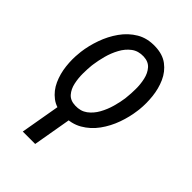

<svg xmlns="http://www.w3.org/2000/svg" viewBox="-219 -630 925 925"><g transform="rotate(45 243.5 -167.5)"><path d="M240.2 -30.3 199.7 203.1H115.2L155.8 -30.3ZM40.5 -254.9 41.5 -266.1Q47.4 -313 64.5 -361.3Q81.5 -409.7 110.4 -450.4Q139.2 -491.2 180.4 -515.6Q221.7 -540 276.9 -538.1Q329.1 -536.6 362.5 -511.2Q396 -485.8 413.8 -445.8Q431.6 -405.8 436.5 -359.6Q441.4 -313.5 437 -271L435.5 -259.3Q429.7 -212.4 412.6 -164.3Q395.5 -116.2 366.5 -76.2Q337.4 -36.1 295.9 -12.2Q254.4 11.7 200.2 10.3Q147.9 8.8 114.7 -16.6Q81.5 -42 63.7 -81.5Q45.9 -121.1 40.8 -166.7Q35.6 -212.4 40.5 -254.9ZM126.5 -266.1 125 -254.9Q122.6 -231 122.3 -199.2Q122.1 -167.5 128.7 -137Q135.3 -106.4 153.3 -85.7Q171.4 -64.9 205.6 -64Q242.2 -62.5 268.1 -81.5Q293.9 -100.6 311 -131.3Q328.1 -162.1 337.6 -196.3Q347.2 -230.5 351.1 -259.3L352.1 -270.5Q355 -294.4 355.2 -326.7Q355.5 -358.9 348.6 -389.9Q341.8 -420.9 323.5 -441.9Q305.2 -462.9 271.5 -464.4Q234.4 -465.8 208.5 -446.3Q182.6 -426.8 165.8 -395.5Q148.9 -364.3 139.6 -329.6Q130.4 -294.9 126.5 -266.1Z"/></g></svg>

Font: Roboto Condensed
Style: Italic
Weight: 400
Italic angle: -12°
Designer: Christian Robertson
Foundry: Google
Version: Version 3.0